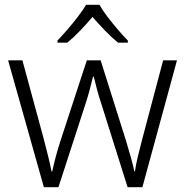

<svg xmlns="http://www.w3.org/2000/svg" viewBox="-20 -785 776 805"><path d="M406 -346Q395 -379 387 -409Q379 -439 373 -464H370Q364 -439 356 -408.5Q348 -378 337 -345L225 0H164L14 -532H74L163 -204Q175 -159 183 -125.5Q191 -92 196 -66H199Q204 -90 212.5 -123Q221 -156 234 -196L344 -532H402L508 -196Q519 -160 528.5 -126Q538 -92 543 -67H546Q549 -91 557 -125Q565 -159 577 -204L664 -532H722L577 0H515ZM397 -765Q409 -743 430 -715.5Q451 -688 474 -661Q497 -634 516 -615V-606H475Q448 -628 420 -657Q392 -686 368 -714Q344 -686 316.5 -657Q289 -628 262 -606H221V-615Q240 -635 263 -661.5Q286 -688 307 -715.5Q328 -743 341 -765Z"/></svg>

Font: Noto Sans Tamil Light
Style: Regular
Weight: 300
Designer: Jelle Bosma - Monotype Design Team
Foundry: Monotype Imaging Inc.
Version: Version 2.004; ttfautohint (v1.8.4.7-5d5b)